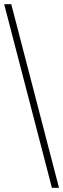

<svg xmlns="http://www.w3.org/2000/svg" viewBox="-20 -780 303 921"><path d="M229 121H263L34 -760H0Z"/></svg>

Font: Noto Serif Thai SemiCondensed ExtraLight
Style: Regular
Weight: 200
Width: 4
Designer: Monotype Design Team
Foundry: Monotype Imaging Inc.
Version: Version 2.002